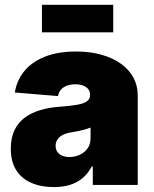

<svg xmlns="http://www.w3.org/2000/svg" viewBox="-20 -760 634 789"><path d="M201.7 8.8Q149.4 8.8 109.4 -8.3Q69.3 -25.4 46.9 -60.3Q24.4 -95.2 24.4 -148.9Q24.4 -193.8 39.6 -225.3Q54.7 -256.8 82 -276.9Q109.4 -296.9 145.8 -307.6Q182.1 -318.4 224.1 -321.3Q270 -324.7 297.6 -329.6Q325.2 -334.5 337.6 -344Q350.1 -353.5 350.1 -368.7V-370.6Q350.1 -384.3 342.5 -393.8Q335 -403.3 321.5 -408.4Q308.1 -413.6 289.1 -413.6Q270.5 -413.6 255.6 -408.2Q240.7 -402.8 231 -392.1Q221.2 -381.3 218.3 -365.2L41 -379.9Q48.3 -427.7 78.4 -465.8Q108.4 -503.9 162.1 -526.1Q215.8 -548.3 293 -548.3Q351.1 -548.3 397.9 -534.9Q444.8 -521.5 478 -497.3Q511.2 -473.1 528.6 -440.4Q545.9 -407.7 545.9 -369.1V0H361.3V-76.2H357.4Q340.8 -45.4 317.9 -26.9Q294.9 -8.3 265.9 0.2Q236.8 8.8 201.7 8.8ZM265.1 -114.7Q287.6 -114.7 307.4 -123.8Q327.1 -132.8 339.6 -149.9Q352.1 -167 352.1 -191.4V-235.8Q344.2 -232.9 335.7 -230Q327.1 -227.1 317.1 -224.9Q307.1 -222.7 296.6 -220.5Q286.1 -218.3 273.9 -216.3Q251.5 -212.9 237.1 -205.1Q222.7 -197.3 215.6 -186Q208.5 -174.8 208.5 -160.6Q208.5 -146 215.8 -135.7Q223.1 -125.5 235.8 -120.1Q248.5 -114.7 265.1 -114.7ZM445.3 -740.2V-627H152.3V-740.2Z"/></svg>

Font: Inter 17pt Black
Style: Regular
Weight: 900
Version: Version 4.001;git-66647c0bb